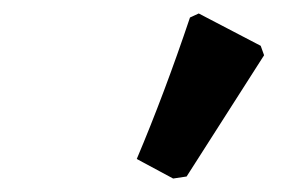

<svg xmlns="http://www.w3.org/2000/svg" viewBox="-20 -774 439 285"><path d="M257 -512 237 -509 183 -538Q224 -635 262 -748L275 -754L367 -706L372 -692Z"/></svg>

Font: Alegreya SC ExtraBold
Style: Italic
Weight: 800
Italic angle: -7°
Designer: Juan Pablo del Peral
Foundry: Huerta Tipografica
Version: Version 2.007; ttfautohint (v1.6)